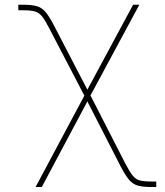

<svg xmlns="http://www.w3.org/2000/svg" viewBox="-20 -565 680 790"><path d="M126.4 204.5 327.1 -171.5 182.5 -448.9Q165.5 -482.2 152.7 -497.9Q139.9 -513.5 123 -518.1Q106.2 -522.7 76 -522.7H55.4V-545.5H76Q111.2 -545.5 131.9 -539.4Q152.7 -533.4 168 -514.9Q183.2 -496.4 202.4 -459.5L339.5 -196L527.7 -545.5H553.3L352.3 -172.2L495.7 108Q513.1 141.3 525.7 157.1Q538.4 172.9 555.2 177.4Q572.1 181.8 602.3 181.8H622.9V204.5H602.3Q567.5 204.5 546.7 198.5Q525.9 192.5 510.5 174Q495 155.5 475.9 118.6L339.5 -147.7L152 204.5Z"/></svg>

Font: Inter Thin BETA
Style: Regular
Weight: 100
Designer: Rasmus Andersson
Foundry: rsms
Version: Version 3.011;git-f93a4a705